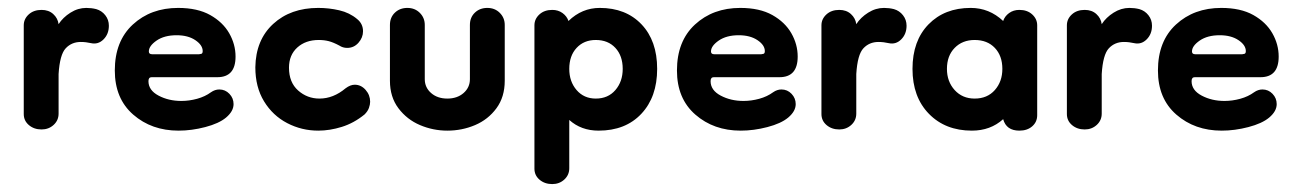

<svg xmlns="http://www.w3.org/2000/svg" viewBox="-20 -320 3270 485"><path d="M85 7Q66 7 53 -4Q40 -15 40 -32V-256Q40 -272 52.5 -283.5Q65 -295 85 -295Q103 -295 114.5 -284.5Q126 -274 128 -259Q139 -276 158 -288Q177 -300 198 -300Q211 -300 223 -297Q237 -293 246 -281.5Q255 -270 255 -255Q255 -234 241.5 -220.5Q228 -207 210 -211Q197 -214 184 -214Q161 -214 146 -198Q131 -182 128 -133V-33Q128 -16 115.5 -4.5Q103 7 85 7Z M431 10Q363 10 316.5 -30.5Q270 -71 270 -142Q270 -216 315.5 -258Q361 -300 430 -300Q479 -300 511 -282Q543 -264 559 -236Q575 -208 575 -177Q575 -125 529 -125H363Q355 -125 355 -115Q355 -92 380.5 -78.5Q406 -65 438 -65Q458 -65 478 -70.5Q498 -76 513 -87Q523 -94 534 -94Q549 -94 559.5 -83Q570 -72 570 -57Q570 -39 551 -23Q533 -8 498.5 1Q464 10 431 10ZM483 -183Q485 -183 488.5 -184Q492 -185 492 -191Q492 -206 473.5 -218.5Q455 -231 426 -231Q395 -231 375.5 -217.5Q356 -204 356 -190Q356 -183 364 -183Z M784 10Q742 10 705.5 -9Q669 -28 647 -64Q625 -100 625 -150Q626 -219 670 -259.5Q714 -300 784 -300Q811 -300 837 -294Q863 -288 882 -272Q897 -260 897 -241Q897 -225 885.5 -212Q874 -199 857 -199Q846 -199 837 -205Q822 -213 810.5 -216Q799 -219 785 -219Q752 -219 731 -200Q710 -181 710 -149Q710 -112 733 -91.5Q756 -71 787 -71Q822 -71 853 -97Q865 -106 876 -106Q892 -106 903.5 -93Q915 -80 915 -63Q915 -56 912 -47.5Q909 -39 901 -31Q874 -9 843.5 0.5Q813 10 784 10Z M1167 -257Q1167 -276 1179.5 -288Q1192 -300 1211 -300Q1230 -300 1242.5 -287.5Q1255 -275 1255 -257V-116Q1255 -75 1234 -46.5Q1213 -18 1180 -4Q1147 10 1110 10Q1074 10 1041 -4Q1008 -18 986.5 -46.5Q965 -75 965 -116V-257Q965 -276 977.5 -288Q990 -300 1009 -300Q1028 -300 1040.5 -287.5Q1053 -275 1053 -257V-120Q1053 -99 1069 -85Q1085 -71 1110 -71Q1135 -71 1151 -85Q1167 -99 1167 -120Z M1492 10Q1448 10 1418 -17V105Q1418 122 1405.5 133.5Q1393 145 1375 145Q1356 145 1343 134Q1330 123 1330 106V-256Q1330 -272 1342.5 -283.5Q1355 -295 1375 -295Q1390 -295 1401 -287Q1412 -279 1416 -267Q1450 -300 1495 -300Q1561 -300 1600.5 -258.5Q1640 -217 1640 -146Q1640 -75 1600 -32.5Q1560 10 1492 10ZM1485 -71Q1516 -71 1534.5 -92.5Q1553 -114 1553 -146Q1553 -179 1534.5 -199Q1516 -219 1485 -219Q1455 -219 1436.5 -199Q1418 -179 1418 -146Q1418 -114 1436.5 -92.5Q1455 -71 1485 -71Z M1851 10Q1783 10 1736.5 -30.5Q1690 -71 1690 -142Q1690 -216 1735.5 -258Q1781 -300 1850 -300Q1899 -300 1931 -282Q1963 -264 1979 -236Q1995 -208 1995 -177Q1995 -125 1949 -125H1783Q1775 -125 1775 -115Q1775 -92 1800.5 -78.5Q1826 -65 1858 -65Q1878 -65 1898 -70.5Q1918 -76 1933 -87Q1943 -94 1954 -94Q1969 -94 1979.5 -83Q1990 -72 1990 -57Q1990 -39 1971 -23Q1953 -8 1918.5 1Q1884 10 1851 10ZM1903 -183Q1905 -183 1908.5 -184Q1912 -185 1912 -191Q1912 -206 1893.5 -218.5Q1875 -231 1846 -231Q1815 -231 1795.5 -217.5Q1776 -204 1776 -190Q1776 -183 1784 -183Z M2100 7Q2081 7 2068 -4Q2055 -15 2055 -32V-256Q2055 -272 2067.5 -283.5Q2080 -295 2100 -295Q2118 -295 2129.5 -284.5Q2141 -274 2143 -259Q2154 -276 2173 -288Q2192 -300 2213 -300Q2226 -300 2238 -297Q2252 -293 2261 -281.5Q2270 -270 2270 -255Q2270 -234 2256.5 -220.5Q2243 -207 2225 -211Q2212 -214 2199 -214Q2176 -214 2161 -198Q2146 -182 2143 -133V-33Q2143 -16 2130.5 -4.5Q2118 7 2100 7Z M2435 10Q2368 10 2326.5 -32.5Q2285 -75 2285 -146Q2285 -217 2325.5 -258.5Q2366 -300 2432 -300Q2479 -300 2514 -267Q2518 -279 2529 -287Q2540 -295 2555 -295Q2575 -295 2587.5 -283.5Q2600 -272 2600 -256V-29Q2600 -12 2587.5 -1Q2575 10 2555 10Q2522 10 2514 -19Q2482 10 2435 10ZM2442 -71Q2474 -71 2493 -92.5Q2512 -114 2512 -146Q2512 -179 2493 -199Q2474 -219 2442 -219Q2411 -219 2391.5 -199Q2372 -179 2372 -146Q2372 -114 2391.5 -92.5Q2411 -71 2442 -71Z M2720 7Q2701 7 2688 -4Q2675 -15 2675 -32V-256Q2675 -272 2687.5 -283.5Q2700 -295 2720 -295Q2738 -295 2749.5 -284.5Q2761 -274 2763 -259Q2774 -276 2793 -288Q2812 -300 2833 -300Q2846 -300 2858 -297Q2872 -293 2881 -281.5Q2890 -270 2890 -255Q2890 -234 2876.5 -220.5Q2863 -207 2845 -211Q2832 -214 2819 -214Q2796 -214 2781 -198Q2766 -182 2763 -133V-33Q2763 -16 2750.5 -4.5Q2738 7 2720 7Z M3066 10Q2998 10 2951.5 -30.5Q2905 -71 2905 -142Q2905 -216 2950.5 -258Q2996 -300 3065 -300Q3114 -300 3146 -282Q3178 -264 3194 -236Q3210 -208 3210 -177Q3210 -125 3164 -125H2998Q2990 -125 2990 -115Q2990 -92 3015.5 -78.5Q3041 -65 3073 -65Q3093 -65 3113 -70.5Q3133 -76 3148 -87Q3158 -94 3169 -94Q3184 -94 3194.5 -83Q3205 -72 3205 -57Q3205 -39 3186 -23Q3168 -8 3133.5 1Q3099 10 3066 10ZM3118 -183Q3120 -183 3123.5 -184Q3127 -185 3127 -191Q3127 -206 3108.5 -218.5Q3090 -231 3061 -231Q3030 -231 3010.5 -217.5Q2991 -204 2991 -190Q2991 -183 2999 -183Z"/></svg>

Font: Dongle
Style: Bold
Weight: 700
Designer: Yanghee Ryu
Foundry: Yanghee Ryu
Version: Version 2.000